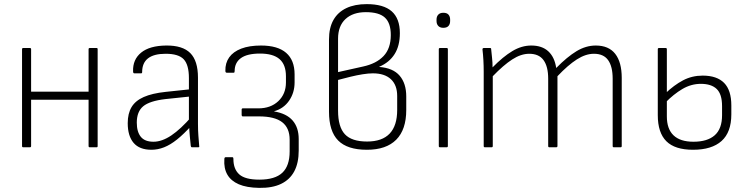

<svg xmlns="http://www.w3.org/2000/svg" viewBox="-20 -715 3634 932"><path d="M416 0Q410 0 410 -6V-476Q410 -482 416 -482H449Q454 -482 454 -476V-6Q454 0 449 0ZM93 0Q87 0 87 -6V-476Q87 -482 93 -482H125Q131 -482 131 -476V-6Q131 0 125 0ZM122 -231V-270H420V-231Z M912 0Q909 0 907.5 -2.5Q906 -5 906 -7Q904 -26 901.5 -52.5Q899 -79 898 -105L897 -125V-336Q897 -400 872 -427Q847 -454 784 -454Q670 -454 670 -365Q670 -359 665 -359H632Q626 -359 626 -369Q624 -426 665 -459.5Q706 -493 786 -494Q866 -495 903.5 -457.5Q941 -420 941 -338V-114Q941 -83 943 -56.5Q945 -30 947 -6Q949 0 942 0ZM715 12Q657 12 628.5 -21.5Q600 -55 600 -117Q600 -164 618.5 -195Q637 -226 677.5 -244Q718 -262 784 -269L907 -282V-247L783 -234Q706 -225 675 -199Q644 -173 644 -120Q644 -75 663.5 -51Q683 -27 725 -27Q766 -27 811.5 -57.5Q857 -88 911 -150V-107Q872 -64 839.5 -38Q807 -12 776.5 0Q746 12 715 12Z M1238 197Q1177 196 1139 179.5Q1101 163 1083.5 132.5Q1066 102 1069 58Q1069 52 1071 50Q1073 48 1076 48H1108Q1113 48 1113 57Q1113 106 1141.5 131.5Q1170 157 1239 157Q1315 157 1350.5 123.5Q1386 90 1386 20V-37Q1386 -94 1349.5 -122Q1313 -150 1237 -150H1158Q1156 -150 1154.5 -152Q1153 -154 1153 -156V-183Q1153 -186 1154.5 -187.5Q1156 -189 1158 -189H1234Q1294 -189 1331 -224Q1368 -259 1368 -315V-345Q1368 -401 1337 -428Q1306 -455 1242 -455Q1180 -455 1149.5 -433Q1119 -411 1119 -370Q1119 -366 1118 -364Q1117 -362 1114 -362H1081Q1074 -362 1074 -371Q1073 -409 1092.5 -436.5Q1112 -464 1151 -479Q1190 -494 1247 -494Q1328 -494 1369 -458.5Q1410 -423 1410 -354V-315Q1410 -265 1383.5 -226.5Q1357 -188 1311 -175V-174Q1371 -164 1400.5 -130Q1430 -96 1430 -40V16Q1430 76 1408.5 116.5Q1387 157 1344.5 177.5Q1302 198 1238 197Z M1761 12Q1666 12 1621.5 -33Q1577 -78 1577 -173V-523Q1577 -580 1598.5 -618Q1620 -656 1661 -675.5Q1702 -695 1760 -695Q1842 -695 1881.5 -660Q1921 -625 1921 -554Q1921 -493 1895.5 -452.5Q1870 -412 1821 -391V-390Q1888 -385 1920 -347.5Q1952 -310 1952 -247V-181Q1952 -86 1903.5 -37Q1855 12 1761 12ZM1762 -28Q1835 -28 1871.5 -66.5Q1908 -105 1908 -181V-249Q1908 -302 1877.5 -330.5Q1847 -359 1790 -359Q1769 -359 1740.5 -354.5Q1712 -350 1681.5 -342.5Q1651 -335 1621 -327V-178Q1621 -99 1654 -63.5Q1687 -28 1762 -28ZM1621 -365 1742 -392Q1807 -406 1842 -443Q1877 -480 1877 -545Q1877 -603 1848.5 -629.5Q1820 -656 1756 -656Q1693 -656 1657 -622.5Q1621 -589 1621 -527Z M2116 0Q2110 0 2110 -6V-476Q2110 -482 2116 -482H2148Q2154 -482 2154 -476V-6Q2154 0 2148 0ZM2132 -580Q2116 -580 2107.5 -589Q2099 -598 2099 -613V-620Q2099 -635 2107.5 -644Q2116 -653 2132 -653Q2149 -653 2157 -644Q2165 -635 2165 -620V-613Q2165 -598 2157 -589Q2149 -580 2132 -580Z M2334 0Q2328 0 2328 -6V-367Q2328 -395 2326.5 -422.5Q2325 -450 2322 -475Q2322 -482 2329 -482H2359Q2364 -482 2364 -478Q2366 -457 2368.5 -434.5Q2371 -412 2371 -388Q2422 -440 2467 -467Q2512 -494 2559 -494Q2611 -494 2641.5 -466Q2672 -438 2680 -385Q2733 -439 2778.5 -466.5Q2824 -494 2872 -494Q2935 -494 2966.5 -453.5Q2998 -413 2998 -337V-6Q2998 0 2992 0H2960Q2954 0 2954 -6V-333Q2954 -392 2932 -423Q2910 -454 2863 -454Q2823 -454 2780 -426.5Q2737 -399 2686 -345V-6Q2686 0 2679 0H2647Q2641 0 2641 -6V-333Q2641 -392 2618.5 -423Q2596 -454 2549 -454Q2509 -454 2466.5 -426.5Q2424 -399 2372 -345V-6Q2372 0 2366 0Z M3344 12Q3256 12 3214.5 -29.5Q3173 -71 3173 -156V-476Q3173 -482 3179 -482H3211Q3217 -482 3217 -476V-150Q3217 -89 3249.5 -58Q3282 -27 3346 -27Q3414 -27 3449.5 -58.5Q3485 -90 3485 -156V-200Q3485 -258 3459 -283Q3433 -308 3382 -308Q3335 -308 3292.5 -283Q3250 -258 3209 -216V-261Q3252 -302 3295.5 -325Q3339 -348 3391 -348Q3460 -348 3495 -312.5Q3530 -277 3530 -203V-160Q3530 -73 3482.5 -30.5Q3435 12 3344 12Z"/></svg>

Font: Sofia Sans ExtraLight
Style: Regular
Weight: 250
Version: Version 4.100-B